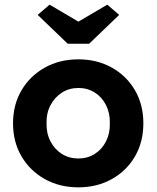

<svg xmlns="http://www.w3.org/2000/svg" viewBox="-20 -795 673 825"><path d="M36 -265Q36 -345 72.5 -407Q109 -469 172.5 -504.5Q236 -540 317 -540Q397 -540 460.5 -504.5Q524 -469 560 -407Q596 -345 596 -265Q596 -185 560 -123Q524 -61 460.5 -25.5Q397 10 317 10Q236 10 172.5 -25.5Q109 -61 72.5 -123Q36 -185 36 -265ZM452 -265Q453 -309 435.5 -343.5Q418 -378 387 -397.5Q356 -417 317 -417Q277 -417 246 -397Q215 -377 197 -343Q179 -309 180 -265Q179 -222 197 -187.5Q215 -153 246 -133.5Q277 -114 317 -114Q356 -114 387 -133.5Q418 -153 435.5 -187.5Q453 -222 452 -265ZM271 -607 142 -731 193 -775 317 -702 441 -775 492 -731 363 -607Z"/></svg>

Font: Mach SemiBold
Style: Regular
Weight: 600
Version: Version 1.002